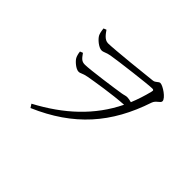

<svg xmlns="http://www.w3.org/2000/svg" viewBox="-140 -966 1281 1281"><g transform="rotate(45 500.0 -325.5)"><path d="M217 -680C220 -653 224 -638 229 -627C241 -603 284 -567 311 -567C331 -567 342 -579 377 -585C433 -595 693 -627 729 -627C740 -627 747 -626 742 -608C729 -556 713 -507 694 -461C679 -465 665 -468 653 -468C640 -468 627 -462 607 -459C565 -452 349 -421 300 -421C269 -421 258 -436 235 -468L215 -460C217 -440 222 -424 228 -412C239 -392 278 -358 303 -358C322 -358 327 -369 370 -377C421 -386 570 -411 674 -417C583 -230 433 -92 232 15L248 40C534 -83 699 -271 794 -557C805 -589 839 -596 839 -615C839 -643 768 -691 743 -691C728 -691 718 -669 696 -667C648 -661 359 -631 309 -631C275 -631 253 -666 237 -688Z"/></g></svg>

Font: Noto Serif CJK JP Light
Style: Regular
Weight: 300
Designer: Ryoko NISHIZUKA 西塚涼子 (kana & ideographs); Frank Grießhammer (Latin, Greek & Cyrillic); Wenlong ZHANG 张文龙 (bopomofo); San
Foundry: Adobe Systems Incorporated
Version: Version 1.001;PS 1.001;hotconv 16.6.54;makeotf.lib2.5.65590